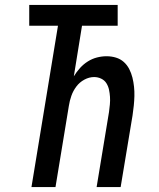

<svg xmlns="http://www.w3.org/2000/svg" viewBox="-20 -755 640 775"><path d="M107 0 214 -651H98V-735H455V-651H311L278 -447Q289 -465 303 -480.5Q317 -496 334.5 -507Q352 -518 371.5 -523Q391 -528 410 -528Q430 -528 448 -522.5Q466 -517 479.5 -505Q493 -493 501.5 -476.5Q510 -460 514.5 -442Q519 -424 521 -405Q523 -386 522.5 -367Q522 -348 520 -328.5Q518 -309 515 -289L467 0H370L420 -303Q422 -318 423.5 -333.5Q425 -349 424 -364Q423 -379 420 -393Q417 -407 409.5 -419Q402 -431 388.5 -437.5Q375 -444 360 -444Q340 -444 320.5 -433.5Q301 -423 288 -405.5Q275 -388 268 -368Q261 -348 258 -328L204 0Z"/></svg>

Font: Iosevka Custom Medium
Style: Italic
Weight: 500
Italic angle: -9°
Designer: Belleve Invis
Foundry: Belleve Invis
Version: Version 27.0.1